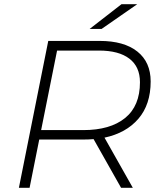

<svg xmlns="http://www.w3.org/2000/svg" viewBox="-20 -895 760 915"><path d="M70 0 210 -700H455Q571 -700 634.5 -649.5Q698 -599 698 -507Q698 -397 639.5 -329Q581 -261 478 -239L613 0H557L426 -232Q402 -230 377 -230H167L121 0ZM176 -275H377Q505 -275 576 -332.5Q647 -390 647 -503Q647 -577 596.5 -615.5Q546 -654 452 -654H252ZM407 -757 559 -875H634L464 -757Z"/></svg>

Font: Montserrat Light
Style: Italic
Weight: 300
Italic angle: -11.3°
Designer: Julieta Ulanovsky
Foundry: Julieta Ulanovsky
Version: Version 9.000; ttfautohint (v1.8.4.7-5d5b)